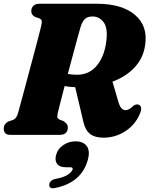

<svg xmlns="http://www.w3.org/2000/svg" viewBox="-22 -720 798 1025"><path d="M726 -115.5Q701 -54.5 647.5 -19.8Q594 15 530 15Q485.5 15 459.8 -4.2Q434 -23.5 423.5 -68L379.5 -254.5Q349 -255.5 323 -260.5Q310 -211 300 -171.5Q290 -132 286 -115.5Q282 -96 285.8 -90.5Q289.5 -85 298 -80.5L317 -73.5Q327.5 -66.5 333.8 -58.8Q340 -51 340 -38.5Q340 -21 329.2 -10.5Q318.5 0 297 0H35.5Q13 0 5.5 -9.5Q-2 -19 -2 -33.5Q-2 -48.5 6 -58.2Q14 -68 25 -72.5L48 -80Q65 -86.5 73.5 -113.5Q77.5 -127.5 87 -163Q96.5 -198.5 109.5 -246.2Q122.5 -294 136.2 -346Q150 -398 162.8 -445.8Q175.5 -493.5 184.8 -529.2Q194 -565 197.5 -580Q202 -599 201 -607.8Q200 -616.5 187 -622.5L166 -629.5Q144.5 -640.5 145 -660.5Q145 -678 156.2 -689Q167.5 -700 188.5 -700H493.5Q629.5 -700 699.2 -640Q769 -580 752.5 -477.5Q743 -411 697.5 -361.2Q652 -311.5 578.5 -284L610 -176Q615.5 -156 624.8 -144Q634 -132 648.5 -132Q667.5 -132 689 -154.5Q694.5 -159 702.2 -161.5Q710 -164 717 -161.5Q740.5 -153 726 -115.5ZM408.5 -577Q404 -562 393.2 -522.8Q382.5 -483.5 368.5 -431.5Q354.5 -379.5 340 -325.5Q362 -321 390 -321Q454.5 -321 495 -370Q535.5 -419 545.5 -499.5Q554.5 -570 531.5 -601Q508.5 -632 472.5 -632Q443.5 -632 430 -617.2Q416.5 -602.5 408.5 -577ZM332 173Q295.5 173 282.5 154.5Q269.5 136 277.5 107Q286 74.5 315.8 54.5Q345.5 34.5 381 34.5Q422 34.5 440.8 59.2Q459.5 84 447.5 131Q414.5 255 272.5 283.5Q255 287.5 247.5 281.8Q240 276 241 265.5Q241.5 256 248.5 248Q255.5 240 270.5 236Q318 227.5 340 212.5Q362 197.5 365.5 184.5Q368.5 173 353.5 173Z"/></svg>

Font: Fraunces 72pt Soft Black
Style: Italic
Weight: 900
Italic angle: -16°
Version: Version 1.000;[b76b70a41]